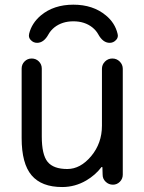

<svg xmlns="http://www.w3.org/2000/svg" viewBox="-20 -791 600 801"><path d="M154.3 -504.9V-221.7Q154.3 -145.5 178.7 -115.7Q203.1 -85.9 260.7 -85.9Q315.4 -85.9 360.4 -139.6Q405.3 -193.4 405.3 -266.6V-503.9Q405.3 -521.5 418 -534.2Q430.7 -546.9 448.7 -546.9Q466.8 -546.9 479.5 -534.2Q492.2 -521.5 492.2 -503.9V-62.5Q492.2 -44.9 480 -32.7Q467.8 -20.5 451.2 -20.5Q433.6 -20.5 420.9 -32.7Q408.2 -44.9 408.2 -61.5L407.2 -92.8Q407.2 -93.8 405.8 -94.2Q404.3 -94.7 403.3 -93.8Q377.9 -60.5 339.8 -38.1Q293 -10.7 239.3 -10.7Q153.3 -10.7 111.8 -59.6Q70.3 -108.4 70.3 -214.8V-504.9Q70.3 -522.5 82.5 -534.7Q94.7 -546.9 112.3 -546.9Q129.9 -546.9 142.1 -534.7Q154.3 -522.5 154.3 -504.9ZM182.6 -648.4Q163.1 -612.3 134.8 -612.3Q119.1 -612.3 108.4 -624Q100.6 -631.8 100.6 -642.6Q100.6 -646.5 101.6 -650.4Q112.3 -694.3 150.4 -726.6Q204.1 -771.5 286.1 -771.5Q368.2 -771.5 421.9 -726.6Q460 -695.3 470.7 -649.4Q471.7 -645.5 471.7 -642.6Q471.7 -631.8 463.9 -624Q453.1 -612.3 437.5 -612.3Q409.2 -612.3 389.6 -648.4Q380.9 -664.1 365.2 -676.8Q333 -702.1 286.1 -702.1Q239.3 -702.1 207 -676.8Q191.4 -664.1 182.6 -648.4Z"/></svg>

Font: Gen Jyuu Gothic P Regular
Style: Regular
Weight: 400
Designer: [Source Han Sans]
Ryoko NISHIZUKA  (kana & ideographs); Paul D. Hunt (Latin, Greek & Cyrillic); Wenlong ZHANG  (bopomofo
Version: Version 1.002.20150607